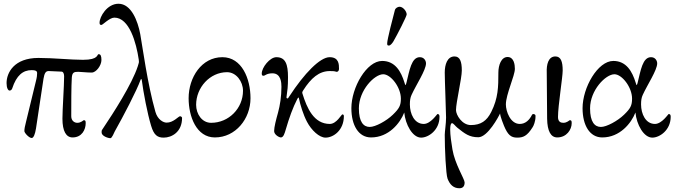

<svg xmlns="http://www.w3.org/2000/svg" viewBox="-20 -719 3597 1024"><path d="M506 -430C496 -430 508 -400 423 -400C357 -400 266 -410 185 -410C55 -410 15 -331 15 -276C15 -250 23 -236 31 -236C39 -236 43 -242 45 -247C68 -318 103 -345 149 -345C169 -345 178 -341 178 -329C178 -319 177 -307 171 -284L119 -70C113 -47 110 -32 110 -20C110 -10 135 17 149 17C159 17 167 -3 172 -34L212 -299C217 -329 224 -341 241 -340L308 -337C318 -337 322 -324 322 -312C322 -262 313 -136 313 -86C313 -19 333 14 367 14C417 14 437 -28 437 -62C437 -73 436 -78 427 -78C424 -78 413 -64 392 -64C378 -64 360 -74 360 -99C360 -159 360 -261 363 -305C365 -333 375 -336 397 -336C411 -336 442 -332 469 -332C493 -332 521 -370 521 -399C521 -422 516 -430 506 -430Z M868 -65C852 -65 821 -80 809 -122C766 -273 740 -471 728 -537C715 -607 680 -699 612 -699C551 -699 511 -630 511 -598C511 -588 514 -586 521 -586C528 -586 564 -625 590 -625C670 -625 707 -490 720 -401C722 -385 721 -385 715 -366C684 -270 583 -114 532 -38C522 -23 522 -26 522 -12C522 6 555 18 569 18C577 18 589 -12 592 -18C638 -100 708 -233 730 -294C732 -299 735 -298 736 -293C745 -224 766 -114 786 -48C801 2 820 15 853 15C896 15 951 -15 951 -90C951 -95 945 -99 940 -99C932 -99 904 -64 868 -65Z M1276 -235C1276 -141 1200 -64 1106 -64C1057 -64 1026 -111 1026 -160C1026 -252 1099 -334 1191 -334C1240 -334 1276 -284 1276 -235ZM1126 14C1236 14 1316 -85 1316 -195C1316 -299 1270 -414 1166 -414C1055 -414 986 -306 986 -195C986 -97 1028 14 1126 14Z M1593 -220C1591 -226 1592 -229 1597 -237C1639 -303 1682 -340 1739 -340C1777 -340 1766 -336 1776 -336C1784 -336 1788 -344 1788 -352C1788 -375 1788 -414 1738 -414C1687 -414 1603 -328 1523 -205C1516 -194 1516 -194 1513 -194C1510 -194 1507 -197 1508 -201C1513 -238 1516 -255 1516 -307C1516 -376 1503 -414 1454 -414C1419 -414 1376 -359 1376 -327C1376 -317 1379 -315 1386 -315C1393 -315 1402 -328 1433 -328C1479 -328 1481 -277 1481 -256C1481 -204 1473 -156 1463 -119C1452 -80 1442 -41 1442 -20C1442 -1 1468 14 1478 14C1492 14 1498 -8 1504 -28C1522 -90 1542 -146 1566 -192C1570 -199 1573 -201 1574 -196C1581 -160 1598 -106 1617 -70C1641 -24 1683 15 1716 15C1759 15 1814 -25 1814 -100C1814 -104 1812 -109 1806 -109C1801 -109 1775 -58 1739 -58C1654 -58 1617 -142 1593 -220Z M2078 -498C2099 -534 2149 -632 2149 -642C2149 -658 2130 -683 2111 -683C2103 -683 2089 -677 2086 -665C2076 -629 2045 -507 2045 -489C2045 -480 2045 -476 2054 -476C2062 -476 2072 -488 2078 -498ZM2118 -193C2118 -156 2109 -140 2075 -107C2041 -74 1982 -42 1952 -42C1919 -42 1894 -68 1894 -141C1894 -238 1977 -323 2024 -323C2064 -323 2118 -254 2118 -193ZM2136 -119C2142 -55 2180 15 2226 15C2265 15 2324 -25 2324 -96C2324 -105 2322 -111 2313 -111C2311 -111 2277 -58 2240 -58C2190 -58 2166 -112 2166 -162C2166 -183 2168 -198 2175 -213C2199 -266 2252 -345 2252 -381C2252 -394 2243 -414 2219 -414C2174 -414 2164 -343 2148 -279C2147 -275 2144 -265 2143 -265C2141 -265 2139 -273 2137 -279C2119 -337 2088 -394 2018 -394C1935 -394 1854 -252 1854 -142C1854 -51 1892 14 1959 14C2053 14 2114 -62 2136 -119Z M2752 -58C2702 -58 2678 -125 2678 -162C2678 -215 2726 -315 2726 -352C2726 -374 2721 -415 2687 -415C2653 -415 2638 -371 2638 -332C2638 -255 2637 -196 2600 -122C2576 -74 2544 -52 2491 -52C2444 -52 2412 -106 2412 -132C2412 -172 2443 -301 2443 -343C2443 -391 2433 -418 2404 -418C2365 -418 2352 -374 2352 -332C2352 -288 2359 -125 2359 -92C2359 -60 2352 -17 2352 0C2352 75 2358 210 2367 234C2379 265 2398 285 2430 285C2449 285 2458 274 2458 254C2458 236 2406 156 2393 78C2387 43 2381 1 2381 -28C2381 -49 2384 -62 2391 -62C2398 -62 2409 -46 2419 -38C2459 -6 2483 13 2531 13C2581 13 2640 -98 2647 -114C2649 -93 2666 -54 2668 -48C2688 0 2705 15 2738 15C2770 15 2791 7 2821 -41C2826 -48 2836 -73 2836 -96V-102C2836 -110 2821 -115 2817 -106C2804 -80 2783 -58 2752 -58Z M2981 -343C2981 -391 2971 -418 2942 -418C2904 -418 2894 -374 2896 -332L2898 -86C2899 -19 2918 14 2952 14C3002 14 3029 -28 3029 -62C3029 -73 3028 -78 3019 -78C3016 -78 3005 -64 2984 -64C2970 -64 2956 -70 2956 -95C2956 -155 2981 -307 2981 -343Z M3351 -193C3351 -156 3342 -140 3308 -107C3274 -74 3215 -42 3185 -42C3152 -42 3127 -68 3127 -141C3127 -238 3210 -323 3257 -323C3297 -323 3351 -254 3351 -193ZM3369 -119C3375 -55 3413 15 3459 15C3498 15 3557 -25 3557 -96C3557 -105 3555 -111 3546 -111C3544 -111 3510 -58 3473 -58C3423 -58 3399 -112 3399 -162C3399 -183 3401 -198 3408 -213C3432 -266 3485 -345 3485 -381C3485 -394 3476 -414 3452 -414C3407 -414 3397 -343 3381 -279C3380 -275 3377 -265 3376 -265C3374 -265 3372 -273 3370 -279C3352 -337 3321 -394 3251 -394C3168 -394 3087 -252 3087 -142C3087 -51 3125 14 3192 14C3286 14 3347 -62 3369 -119Z"/></svg>

Font: EB Garamond 12
Style: Regular
Weight: 400
Version: Version 0.016+